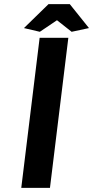

<svg xmlns="http://www.w3.org/2000/svg" viewBox="-20 -910 451 930"><path d="M83 0 172 -727H311L222 0ZM173 -756 96 -774 215 -890H318L411 -774L327 -756L256 -812Z"/></svg>

Font: Expletus Sans
Style: Italic
Weight: 400
Italic angle: -7°
Designer: Jasper de Waard
Foundry: Designtown
Version: Version 7.500